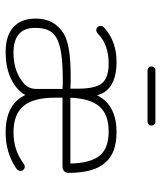

<svg xmlns="http://www.w3.org/2000/svg" viewBox="35 -597 572 682"><g transform="rotate(90 321.0 -256.0)"><path d="M295 -220Q283 -221 274.5 -221Q266 -221 259.5 -221Q253 -221 246 -221Q139 -221 99 -196Q46 -163 46 -97Q46 -45 76.5 -17.5Q107 10 165 10Q215 10 253 -6Q291 -22 313 -52Q318 -60 321.5 -71Q325 -82 325 -93V-226Q325 -276 321.5 -299.5Q318 -323 309 -338Q281 -384 201 -384Q164 -384 134 -373.5Q104 -363 78 -340Q72 -334 72 -327Q72 -321 76.5 -316.5Q81 -312 87 -312Q93 -312 100 -318Q119 -337 146 -346.5Q173 -356 205 -356Q256 -356 275.5 -332.5Q295 -309 295 -247ZM296 -192V-101Q296 -82 288.5 -69Q281 -56 262 -44Q224 -18 167 -18Q79 -18 79 -95Q79 -121 86 -138.5Q93 -156 109 -167Q129 -181 167 -187Q205 -193 266 -193Q272 -193 278.5 -193Q285 -193 296 -192ZM327 -192H570Q581 -192 587.5 -197.5Q594 -203 594 -214Q594 -303 559 -342Q526 -384 449 -384Q374 -384 336.5 -342Q299 -300 299 -214V-160Q299 -73 336 -31.5Q373 10 450 10Q486 10 517 1Q548 -8 574 -25Q582 -30 584.5 -34Q587 -38 587 -43Q587 -49 582.5 -53.5Q578 -58 572 -58Q567 -58 560 -53Q535 -35 508.5 -26.5Q482 -18 450 -18Q386 -18 356.5 -53.5Q327 -89 327 -165ZM561 -220H327Q330 -291 358.5 -323.5Q387 -356 447 -356Q506 -356 532.5 -324.5Q559 -293 561 -220ZM233 -522Q225 -522 220.5 -518.5Q216 -515 216 -508Q216 -501 220.5 -497.5Q225 -494 233 -494H409Q417 -494 421.5 -497.5Q426 -501 426 -508Q426 -515 421.5 -518.5Q417 -522 409 -522Z"/></g></svg>

Font: Beiruti ExtraLight
Style: Regular
Weight: 250
Designer: Arlette Boutros
Foundry: Boutros
Version: Version 1.41